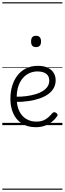

<svg xmlns="http://www.w3.org/2000/svg" viewBox="-20 -1095 566 1680"><path d="M293 18Q219 18 169.5 -15Q120 -48 95.5 -104Q71 -160 71 -229Q71 -294 88 -347.5Q105 -401 136.5 -439.5Q168 -478 212 -498.5Q256 -519 311 -519Q365 -519 399 -502Q433 -485 450 -456.5Q467 -428 467 -393Q467 -355 450 -324.5Q433 -294 402 -271.5Q371 -249 328 -234Q285 -219 232 -211Q179 -203 120 -203V-249Q165 -248 207.5 -253.5Q250 -259 287 -269.5Q324 -280 352 -297Q380 -314 395.5 -337Q411 -360 411 -390Q411 -430 383.5 -450Q356 -470 307 -470Q272 -470 239.5 -456Q207 -442 181.5 -413.5Q156 -385 141 -342Q126 -299 126 -240Q126 -168 149 -122Q172 -76 210.5 -53.5Q249 -31 296 -31Q335 -31 360.5 -42Q386 -53 404.5 -70Q423 -87 439 -106Q448 -114 455.5 -113.5Q463 -113 472 -107Q480 -101 483 -93Q486 -85 479 -77Q463 -53 436.5 -31Q410 -9 374 4.5Q338 18 293 18ZM295 -683Q273 -683 262.5 -695Q252 -707 252 -732Q252 -757 262.5 -769.5Q273 -782 295 -782Q317 -782 328 -769.5Q339 -757 339 -732Q339 -707 328 -695Q317 -683 295 -683ZM0 555H526V565H0ZM0 -20H526V0H0ZM0 -505H526V-500H0ZM0 -1075H526V-1065H0Z"/></svg>

Font: Playwrite AR Guides
Style: Regular
Weight: 400
Designer: Veronika Burian, José Scaglione
Foundry: TypeTogether
Version: Version 1.003